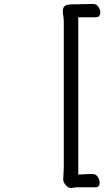

<svg xmlns="http://www.w3.org/2000/svg" viewBox="-20 -792 540 969"><path d="M376 153Q358 153 346 156Q345 156 343 156.5Q341 157 340 157Q324 157 311.5 142Q299 127 299 114Q299 107 300.5 85Q302 63 302 51V-678Q302 -697 299.5 -711.5Q297 -726 297 -737Q297 -754 307.5 -762Q318 -770 346 -770Q365 -770 404.5 -771Q444 -772 450 -772H451Q467 -772 476.5 -757.5Q486 -743 486 -729Q486 -705 465 -705H375V89Q396 88 412.5 87Q429 86 446.5 86Q464 86 473.5 101Q483 116 483 130Q483 139 478.5 146Q474 153 463 153Z"/></svg>

Font: Moon Stars Kai HW
Style: Bold
Weight: 700
Designer: GuiWonder
Version: Version 1.101